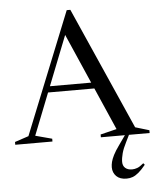

<svg xmlns="http://www.w3.org/2000/svg" viewBox="-71 -767 868 1059"><g transform="rotate(-5 363.0 -238.0)"><path d="M173 -271.5V-305H521V-271.5ZM658 -38.5 735 -15.5V0H465V-15.5L555 -37.5L309 -600H326L105 -40L197 -15.5V0H-9V-15.5L67.5 -41L338.5 -715H358.5ZM601.5 38.5Q584.5 71.5 577.2 98.5Q570 125.5 570 145.5Q570 167.5 583.8 179.5Q597.5 191.5 621.5 191.5Q635 191.5 649.8 186.2Q664.5 181 685.5 163L693 172Q671.5 198.5 654.2 213Q637 227.5 621.2 233.5Q605.5 239.5 587 239.5Q550 239.5 530.2 219.8Q510.5 200 510.5 170.5Q510.5 156 514.5 140.2Q518.5 124.5 529.2 103Q540 81.5 562 51L622.5 -34.5H637.5Z"/></g></svg>

Font: Newsreader 60pt
Style: Regular
Weight: 400
Designer: Hugues Gentile
Foundry: Production Type
Version: Version 1.003